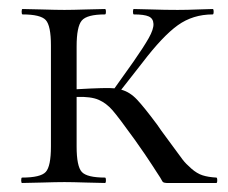

<svg xmlns="http://www.w3.org/2000/svg" viewBox="-20 -406 506 426"><path d="M460 -12Q462 -12 462 -6Q462 0 460 0H350Q347 0 345.5 -0.5Q344 -1 342.5 -1.5Q341 -2 339.5 -5Q338 -8 335.5 -12Q333 -16 328 -23.5Q323 -31 317 -40.5Q311 -50 301 -64.5Q291 -79 279 -96Q243 -146 229.5 -161.5Q216 -177 199 -184.5Q182 -192 150 -191V-81Q150 -37 161.5 -24.5Q173 -12 213 -12Q215 -12 215 -6Q215 0 213 0Q201 0 170.5 -1Q140 -2 123 -2Q105 -2 73.5 -1Q42 0 29 0Q27 0 27 -6Q27 -12 29 -12Q70 -12 81.5 -24.5Q93 -37 93 -81V-305Q93 -349 81.5 -361.5Q70 -374 30 -374Q28 -374 28 -380Q28 -386 30 -386Q42 -386 73.5 -385Q105 -384 123 -384Q140 -384 171 -385Q202 -386 213 -386Q215 -386 215 -380Q215 -374 213 -374Q173 -374 161.5 -360.5Q150 -347 150 -303V-208Q219 -212 234 -210L276 -269Q299 -302 310 -321.5Q321 -341 320.5 -353Q320 -365 310 -369.5Q300 -374 277 -374Q275 -374 275 -380Q275 -386 277 -386Q290 -386 317.5 -385Q345 -384 374 -384Q395 -384 419 -385Q443 -386 452 -386Q454 -386 454 -380Q454 -374 452 -374Q408 -374 374.5 -350Q341 -326 296 -267L249 -207Q268 -202 284 -185Q300 -168 329 -129Q335 -120 338 -116Q347 -104 363 -82Q379 -60 385.5 -51.5Q392 -43 404.5 -32Q417 -21 429.5 -17Q442 -13 460 -12Z"/></svg>

Font: Cormorant Infant
Style: Regular
Weight: 400
Designer: Christian Thalmann (Catharsis Fonts)
Version: Version 1.000;PS 002.000;hotconv 1.0.88;makeotf.lib2.5.64775